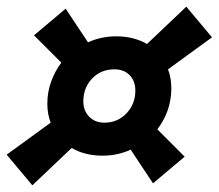

<svg xmlns="http://www.w3.org/2000/svg" viewBox="-22 -603 656 576"><path d="M75 -47 -2 -139 130 -235Q120 -261 120 -292Q120 -327 131.5 -358.5Q143 -390 162 -415L80 -497L175 -577L242 -476Q281 -494 327 -494Q379 -494 419 -471L537 -583L614 -491L482 -395Q492 -369 492 -338Q492 -303 481 -272Q470 -241 450 -215L532 -133L437 -53L370 -154Q331 -136 285 -136Q233 -136 193 -159ZM291 -235Q331 -235 357.5 -263Q384 -291 384 -331Q384 -360 367 -377.5Q350 -395 321 -395Q281 -395 254.5 -367.5Q228 -340 228 -299Q228 -271 245.5 -253Q263 -235 291 -235Z"/></svg>

Font: Sometype Mono
Style: Bold Italic
Weight: 700
Italic angle: -12°
Monospace: yes
Designer: Ryoichi Tsunekawa
Foundry: Dharma Type
Version: Version 1.000; ttfautohint (v1.8.3)